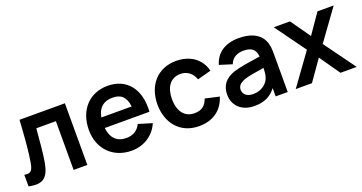

<svg xmlns="http://www.w3.org/2000/svg" viewBox="-36 -1060 2975 1580"><g transform="rotate(-20 1452.0 -270.0)"><path d="M20 0C143 27.5 189 -15 211.5 -132.5C225 -202.5 236.5 -339.5 243.5 -427H415V0H535V-540H137.5C129.5 -402 119.5 -267.5 103.5 -178.5C92 -115 79.5 -90 20 -101Z M1165 -236.5C1179 -431 1081 -555 913.5 -555C754.5 -555 645 -441 645 -264C645 -100 756.5 15 920.5 15C1024.5 15 1117.5 -41 1159 -139L1040 -175C1016.5 -125 972.5 -98 913.5 -98C831.5 -98 783.5 -147.5 774 -236.5ZM918.5 -449.5C993 -449.5 1032.5 -412 1042.5 -327.5H777C791 -407.5 837.5 -449.5 918.5 -449.5Z M1511.5 15C1632 15 1718.5 -46 1752 -156L1629 -183.5C1610.5 -128 1575.5 -98 1511.5 -98C1421 -98 1375 -167 1374.5 -270C1375 -369 1417 -442 1511.5 -442C1566.5 -442 1613.5 -408 1632 -350L1752 -382.5C1726.5 -489 1635.5 -555 1513 -555C1349 -555 1247.5 -435.5 1247 -270C1247.5 -107 1344.5 15 1511.5 15Z M2269.5 -454.5C2234 -526 2157.5 -555 2061.5 -555C1934.5 -555 1860 -494.5 1833.5 -403.5L1943.5 -369C1961.5 -424 2013 -444.5 2061.5 -444.5C2135 -444.5 2167.5 -415.5 2172 -353.5C2077.5 -339.5 1994 -328 1937 -309.5C1851.5 -280 1814 -226.5 1814 -148C1814 -59 1877.5 15 1995 15C2081 15 2138.5 -12.5 2184.5 -72.5V0H2290V-331.5C2290 -378 2288.5 -416.5 2269.5 -454.5ZM2158.5 -170.5C2146.5 -133 2101 -81 2019 -81C1962 -81 1932 -110 1932 -149.5C1932 -184.5 1956 -205 1997.5 -220.5C2035.5 -233.5 2084.5 -241 2170.5 -254.5C2170 -229.5 2168.5 -195 2158.5 -170.5Z M2502 0 2627.5 -178.5 2752 0H2894L2695.5 -273L2889 -540H2747L2627.5 -367.5L2506 -540H2364L2557.5 -273L2360 0Z"/></g></svg>

Font: Hauora
Style: Bold
Weight: 700
Designer: Wayne Shih
Foundry: WCYS
Version: Version 1.001;hotconv 1.0.109;makeotfexe 2.5.65596